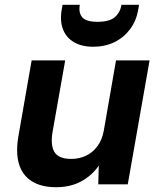

<svg xmlns="http://www.w3.org/2000/svg" viewBox="-20 -769 667 801"><path d="M214 12Q152 12 112.5 -13Q73 -38 59 -85.5Q45 -133 57 -202L112 -517H252L199 -217Q190 -161 208 -133.5Q226 -106 277 -106Q310 -106 338 -119Q366 -132 386 -158.5Q406 -185 413 -224L464 -517H604L513 0H390L392 -78Q364 -37 319 -12.5Q274 12 214 12ZM369 -574Q321 -574 288.5 -593Q256 -612 242.5 -647.5Q229 -683 238 -732L241 -749H313Q307 -716 323 -697Q339 -678 387 -678Q436 -678 458.5 -697Q481 -716 487 -749H560L557 -731Q549 -682 522.5 -647Q496 -612 457 -593Q418 -574 369 -574Z"/></svg>

Font: DM Sans 11pt ExtraBold
Style: Italic
Weight: 800
Italic angle: -10°
Version: Version 4.004;gftools[0.9.30]